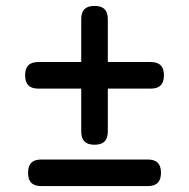

<svg xmlns="http://www.w3.org/2000/svg" viewBox="-20 -585 640 650"><path d="M300 -95Q277 -95 266 -106Q255 -117 255 -140V-285H110Q87 -285 76 -296Q65 -307 65 -330Q65 -353 76 -364Q87 -375 110 -375H255V-520Q255 -543 266 -554Q277 -565 300 -565Q323 -565 334 -554Q345 -543 345 -520V-375H490Q513 -375 524 -364Q535 -353 535 -330Q535 -307 524 -296Q513 -285 490 -285H345V-140Q345 -117 334 -106Q323 -95 300 -95ZM120 45Q97 45 86 34Q75 23 75 0Q75 -23 86 -34Q97 -45 120 -45H480Q503 -45 514 -34Q525 -23 525 0Q525 23 514 34Q503 45 480 45Z"/></svg>

Font: Maple Mono Normal
Style: Regular
Weight: 400
Monospace: yes
Designer: subframe7536
Version: Version 7.000